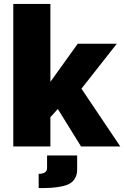

<svg xmlns="http://www.w3.org/2000/svg" viewBox="-20 -750 636 983"><path d="M596 0H395L276 -192L238 -150V0H48V-730H238V-331L378 -526H578L397 -296ZM178 213V140Q221 140 221 110V46H375V118Q375 144 364.5 162Q354 180 338 189.5Q322 199 294.5 204.5Q267 210 242 211.5Q217 213 178 213Z"/></svg>

Font: Raleway
Style: Heavy
Weight: 900
Designer: Matt McInerney, Pablo Impallari, Rodrigo Fuenzalida
Foundry: Matt McInerney, Pablo Impallari, Rodrigo Fuenzalida
Version: Version 2.001